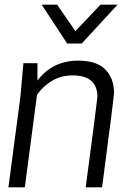

<svg xmlns="http://www.w3.org/2000/svg" viewBox="-20 -800 568 820"><path d="M329 -614H267L158 -780H224L302 -667L409 -780H482ZM416 0H346Q394 -361 396 -386Q396 -478 290 -478Q241 -478 202.5 -455Q164 -432 138 -395L86 0H16L67 -386L80 -530H140V-456Q204 -541 314 -541Q393 -541 430 -503Q467 -465 467 -403Q467 -388 416 0Z"/></svg>

Font: Tanohe Sans
Style: Italic
Weight: 400
Designer: Village Type and Design LLC & Cristiano Sobral
Foundry: Cooper Hewitt Smithsonian Design Museum
Version: Version 1.00;September 29, 2021;FontCreator 13.0.0.2655 64-b